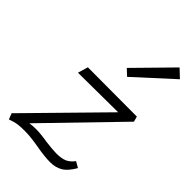

<svg xmlns="http://www.w3.org/2000/svg" viewBox="-216 -767 851 851"><g transform="rotate(45 209.5 -341.5)"><path d="M351 -75 379 -59Q356 -19 331 -4.5Q306 10 274 10Q237 10 183 0Q177 -1 150.5 -5Q124 -9 94 -9Q54 -9 33 -2.5Q12 4 10 5L-1 -23L330 -360L80 -358L94 -406L402 -405L409 -380L86 -47Q104 -50 124 -50Q156 -50 196 -43Q242 -37 266 -37Q296 -37 315.5 -45Q335 -53 351 -75ZM218 -526 382 -693 420 -657 247 -499Z"/></g></svg>

Font: Ysabeau Semilight
Style: Italic
Weight: 300
Italic angle: -12°
Designer: Christian Thalmann (Catharsis Fonts)
Version: Version 0.003